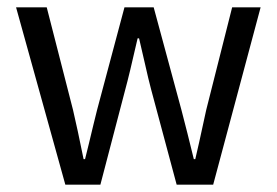

<svg xmlns="http://www.w3.org/2000/svg" viewBox="-20 -506 758 526"><path d="M24 -486H108L180 -205Q192 -154 209 -70H213Q217 -85 223.5 -112.5Q230 -140 235.5 -162.5Q241 -185 246 -205L321 -486H401L477 -205Q493 -144 511 -70H515Q521 -94 545 -205L616 -486H694L564 0H464L394 -261Q387 -287 376.5 -334Q366 -381 361 -401H357Q334 -300 323 -260L255 0H159Z"/></svg>

Font: RibengUni
Style: Regular
Weight: 400
Designer: (1) Dr. Andrew Glass (Senior Program Manager at Microsoft Corporation)
(2) Bivuti Chakma (Chakma Font Designer & Keyboar
Foundry: Bivuti Chakma
Version: Version 2.2022; Updated on: 03 June 2022; Friday